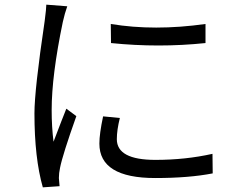

<svg xmlns="http://www.w3.org/2000/svg" viewBox="-20 -777 1040 825"><path d="M269 -750Q258 -719 250 -683Q202 -453 202 -304Q202 -232 210 -168Q248 -268 265 -310L308 -278Q249 -112 238 -56Q233 -33 233 -12L236 23L164 28Q128 -98 128 -290Q128 -390 172 -687Q179 -741 179 -757ZM495 -270Q482 -218 482 -179Q482 -90 648 -90Q777 -90 893 -116L894 -32Q792 -12 647 -12Q407 -12 407 -160Q407 -202 423 -277ZM456 -674Q643 -643 863 -674V-592Q662 -571 457 -592Z"/></svg>

Font: KaiGen Gothic CN Regular
Style: Regular
Weight: 400
Designer: Ryoko NISHIZUKA  (kana & ideographs); Paul D. Hunt (Latin, Greek & Cyrillic); Wenlong ZHANG  (bopomofo); Sandoll Communi
Foundry: Adobe Systems Incorporated
Version: Version 1.002.20150501